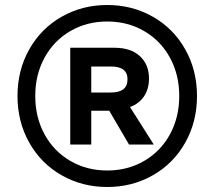

<svg xmlns="http://www.w3.org/2000/svg" viewBox="-20 -736 858 768"><path d="M768 -352Q768 -249 721 -165.5Q674 -82 591.5 -35Q509 12 409 12Q309 12 226.5 -35Q144 -82 97 -165.5Q50 -249 50 -352Q50 -455 97 -538.5Q144 -622 226.5 -669Q309 -716 409 -716Q509 -716 591.5 -669Q674 -622 721 -538.5Q768 -455 768 -352ZM697 -352Q697 -437 660 -505Q623 -573 557 -611.5Q491 -650 409 -650Q327 -650 261 -611.5Q195 -573 158 -505Q121 -437 121 -352Q121 -267 158 -199Q195 -131 261 -92.5Q327 -54 409 -54Q491 -54 557 -92.5Q623 -131 660 -199Q697 -267 697 -352ZM500 -308 595 -158H496L417 -293H345V-158H261V-545H438Q503 -545 539.5 -511.5Q576 -478 576 -422Q576 -380 556 -350.5Q536 -321 500 -308ZM345 -470V-366H424Q490 -366 490 -419Q490 -470 424 -470Z"/></svg>

Font: CBA Beacon Sans Bold
Style: Regular
Weight: 700
Designer: Wei Huang
Foundry: Wei Huang
Version: Version 1.002